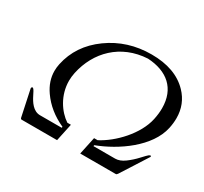

<svg xmlns="http://www.w3.org/2000/svg" viewBox="-144 -914 1190 1120"><g transform="rotate(30 451.0 -354.5)"><path d="M240 -335.3C240 -353.4 242 -371.6 245.9 -390C279.5 -548 396.5 -667.4 574.9 -677C705.8 -669.8 790.6 -600.4 790.6 -466.9C790.6 -442.9 787.7 -417.3 781.9 -390C757.9 -277.1 651.4 -166.2 558.1 -118H534.1L509 0H748C752 0 756 -3 759.9 -9L870.9 -183C873.7 -186.9 874.3 -187.1 874.3 -190.8C874.3 -193.6 873 -195 870.4 -195C868.4 -195 864.8 -193.3 859.4 -190C855.5 -187.3 844 -175.7 824.9 -155C805.9 -134.3 785.5 -116 763.8 -100C742 -84 720.8 -76 700.2 -76H554.2L555.6 -83C691.2 -134.2 854.4 -246.7 884.9 -390C890 -414 892.5 -436.9 892.5 -458.7C892.5 -521.6 871.3 -575.2 828.7 -619.5C771.4 -679.2 689 -709 581.7 -709C474.4 -709 379.4 -679.2 296.7 -619.5C214 -559.8 162.7 -483.3 142.9 -390C139.5 -374 137.8 -358.2 137.8 -342.7C137.8 -297.3 152.3 -253.9 181.2 -212.5C220 -156.8 273.5 -113.7 341.6 -83L340.2 -76H194.2C147.7 -76 119.7 -121.3 102.9 -155C92.7 -175.7 86.2 -187.3 83.4 -190C79.4 -193.3 76.8 -195 75.4 -195C71.5 -195 68.6 -190.8 68.6 -185.1C68.6 -184.3 68.7 -183.6 68.9 -183L105.9 -9C107.3 -3 110 0 114 0H353L378.1 -118H354.1C294.9 -157.1 240 -237.8 240 -335.3Z"/></g></svg>

Font: fbb
Style: Italic
Weight: 400
Italic angle: -12°
Designer: David J. Perry, Michael Sharpe
Version: Version 0.991